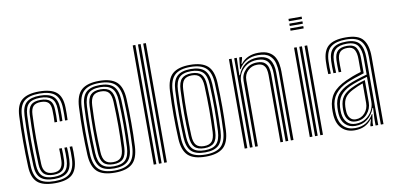

<svg xmlns="http://www.w3.org/2000/svg" viewBox="-75 -1031 2609 1269"><g transform="rotate(-10 1230.0 -396.0)"><path d="M204.2 7.8Q122.5 7.8 86.4 -24.4Q50.2 -56.5 47 -129.5Q43.2 -216.8 43.2 -303Q43.2 -389.2 47 -470Q50.5 -546.2 88.6 -577Q126.8 -607.8 203.5 -607.8Q282.2 -607.8 319.4 -577.4Q356.5 -547 358.2 -473.2Q358.5 -455.2 358.5 -432.6Q358.5 -410 357.2 -388.8H340.5Q341.5 -406 341.4 -427.1Q341.2 -448.2 340.8 -472.8Q339 -537.5 307 -565.6Q275 -593.8 203.5 -593.8Q132.5 -593.8 100.1 -564.8Q67.8 -535.8 64.5 -469Q61 -394 60.8 -309Q60.5 -224 64.5 -129.8Q67.5 -63.2 100.5 -34.8Q133.5 -6.2 204.2 -6.2Q274.8 -6.2 306.2 -35.1Q337.8 -64 340.8 -129.2Q341.8 -153.8 341.4 -174.6Q341 -195.5 339.8 -212.8H357.2Q360.5 -178 358.2 -128.8Q355 -55.5 319.2 -23.9Q283.5 7.8 204.2 7.8ZM204.2 -20.5Q143.2 -20.5 113.9 -45.9Q84.5 -71.2 82.2 -130.5Q78.2 -224.8 78.4 -307.1Q78.5 -389.5 82 -467.8Q85 -529.8 114.4 -554.8Q143.8 -579.8 203.5 -579.8Q264.8 -579.8 293.1 -555.1Q321.5 -530.5 323 -472Q323.5 -449.2 323.6 -428.8Q323.8 -408.2 322.5 -388.8H305.2Q306.2 -406.2 306.1 -427.5Q306 -448.8 305.5 -471.8Q304.2 -523.8 279.2 -544.6Q254.2 -565.5 203.5 -565.5Q150.5 -565.5 126.4 -542.6Q102.2 -519.8 99.8 -467Q96.2 -385.2 96.1 -304.5Q96 -223.8 99.8 -131.8Q102 -80.8 126.5 -57.8Q151 -34.8 204.2 -34.8Q255 -34.8 279 -57.1Q303 -79.5 305.5 -130Q306.2 -151.5 306.1 -171.9Q306 -192.2 304.5 -212.8H322Q323.5 -193.8 323.8 -174.1Q324 -154.5 323 -129.8Q320.5 -72.2 292.9 -46.4Q265.2 -20.5 204.2 -20.5ZM204.2 -48.8Q159.5 -48.8 139.4 -69.1Q119.2 -89.5 117.2 -132.5Q113.5 -227 113.6 -304Q113.8 -381 117.2 -466.5Q119.5 -511.8 139.5 -531.5Q159.5 -551.2 203.5 -551.2Q246.8 -551.2 266.8 -533Q286.8 -514.8 287.8 -470.5Q288.2 -453.5 288.5 -431.4Q288.8 -409.2 287.2 -388.8H269.5Q271 -409.5 270.8 -429.6Q270.5 -449.8 270.2 -470.2Q269.5 -506 254 -521.6Q238.5 -537.2 203.5 -537.2Q168.5 -537.2 152.5 -520.4Q136.5 -503.5 134.8 -464.2Q131.2 -383 131.2 -304.6Q131.2 -226.2 135 -133.2Q136.2 -97.8 152.6 -80.2Q169 -62.8 204.2 -62.8Q238.2 -62.8 253.6 -80.4Q269 -98 270.2 -131.8Q271.8 -171.2 269.5 -212.8H287.2Q288.2 -194.5 288.5 -173.6Q288.8 -152.8 287.8 -131.2Q286.2 -89 266.6 -68.9Q247 -48.8 204.2 -48.8Z M606 7.8Q523.2 7.8 486.6 -27.1Q450 -62 446.2 -140.5Q442.5 -217.8 442.2 -295.6Q442 -373.5 446.2 -459.5Q450.2 -541 488.6 -574.4Q527 -607.8 606 -607.8Q686.5 -607.8 724 -573.6Q761.5 -539.5 765.2 -459.2Q768.8 -378.2 768.9 -297.9Q769 -217.5 765.2 -140.5Q761 -58.8 722.5 -25.5Q684 7.8 606 7.8ZM606 -6.2Q677.2 -6.2 710.5 -37.2Q743.8 -68.2 747.5 -141.5Q751 -214.2 751.2 -292.8Q751.5 -371.2 747.5 -458.5Q744.2 -531.5 710.9 -562.6Q677.5 -593.8 606 -593.8Q534.2 -593.8 500.9 -562.6Q467.5 -531.5 463.8 -458.5Q459.5 -369 459.9 -293.4Q460.2 -217.8 463.8 -141.2Q467.2 -69 500.4 -37.6Q533.5 -6.2 606 -6.2ZM606 -20.5Q541.5 -20.5 513 -49.1Q484.5 -77.8 481.2 -142.5Q477.8 -221.2 477.5 -296.4Q477.2 -371.5 481.5 -457.5Q484.5 -524 514.1 -551.9Q543.8 -579.8 606 -579.8Q668 -579.8 697.4 -551.9Q726.8 -524 730 -457.8Q733.5 -375.8 733.6 -299.5Q733.8 -223.2 730 -142.5Q726.8 -76.5 697.4 -48.5Q668 -20.5 606 -20.5ZM606 -34.8Q660 -34.8 684.8 -60Q709.5 -85.2 712.5 -143.8Q716 -219.5 716.1 -294Q716.2 -368.5 712.5 -456.5Q709.8 -516.8 684 -541.1Q658.2 -565.5 606 -565.5Q550.5 -565.5 526.1 -539.8Q501.8 -514 499 -456.2Q495.2 -375.8 495.1 -301.4Q495 -227 499 -143Q501.8 -84.2 526.9 -59.5Q552 -34.8 606 -34.8ZM606 -48.8Q560.8 -48.8 539.9 -70.8Q519 -92.8 516.5 -143.2Q512.8 -225.5 512.8 -299Q512.8 -372.5 516.5 -455.8Q519 -508 540.4 -529.6Q561.8 -551.2 606 -551.2Q651 -551.2 671.6 -529.1Q692.2 -507 694.8 -455.8Q698.8 -366 698.5 -291.6Q698.2 -217.2 694.8 -144.2Q692.2 -92.8 671.4 -70.8Q650.5 -48.8 606 -48.8ZM606 -62.8Q641.8 -62.8 658.4 -81.9Q675 -101 677.2 -145Q680.8 -221.2 680.9 -293.1Q681 -365 677.2 -455Q675.2 -498.2 659 -517.8Q642.8 -537.2 606 -537.2Q569.2 -537.2 552.8 -517.8Q536.2 -498.2 534.2 -455.2Q530.2 -371.5 530.2 -299.5Q530.2 -227.5 534.2 -143.8Q536.2 -101 552.9 -81.9Q569.5 -62.8 606 -62.8Z M937.2 0V-800H955V0ZM866.8 0V-800H884.5V0ZM902 0V-800H919.8V0Z M1216.5 7.8Q1133.8 7.8 1097.1 -27.1Q1060.5 -62 1056.8 -140.5Q1053 -217.8 1052.8 -295.6Q1052.5 -373.5 1056.8 -459.5Q1060.8 -541 1099.1 -574.4Q1137.5 -607.8 1216.5 -607.8Q1297 -607.8 1334.5 -573.6Q1372 -539.5 1375.8 -459.2Q1379.2 -378.2 1379.4 -297.9Q1379.5 -217.5 1375.8 -140.5Q1371.5 -58.8 1333 -25.5Q1294.5 7.8 1216.5 7.8ZM1216.5 -6.2Q1287.8 -6.2 1321 -37.2Q1354.2 -68.2 1358 -141.5Q1361.5 -214.2 1361.8 -292.8Q1362 -371.2 1358 -458.5Q1354.8 -531.5 1321.4 -562.6Q1288 -593.8 1216.5 -593.8Q1144.8 -593.8 1111.4 -562.6Q1078 -531.5 1074.2 -458.5Q1070 -369 1070.4 -293.4Q1070.8 -217.8 1074.2 -141.2Q1077.8 -69 1110.9 -37.6Q1144 -6.2 1216.5 -6.2ZM1216.5 -20.5Q1152 -20.5 1123.5 -49.1Q1095 -77.8 1091.8 -142.5Q1088.2 -221.2 1088 -296.4Q1087.8 -371.5 1092 -457.5Q1095 -524 1124.6 -551.9Q1154.2 -579.8 1216.5 -579.8Q1278.5 -579.8 1307.9 -551.9Q1337.2 -524 1340.5 -457.8Q1344 -375.8 1344.1 -299.5Q1344.2 -223.2 1340.5 -142.5Q1337.2 -76.5 1307.9 -48.5Q1278.5 -20.5 1216.5 -20.5ZM1216.5 -34.8Q1270.5 -34.8 1295.2 -60Q1320 -85.2 1323 -143.8Q1326.5 -219.5 1326.6 -294Q1326.8 -368.5 1323 -456.5Q1320.2 -516.8 1294.5 -541.1Q1268.8 -565.5 1216.5 -565.5Q1161 -565.5 1136.6 -539.8Q1112.2 -514 1109.5 -456.2Q1105.8 -375.8 1105.6 -301.4Q1105.5 -227 1109.5 -143Q1112.2 -84.2 1137.4 -59.5Q1162.5 -34.8 1216.5 -34.8ZM1216.5 -48.8Q1171.2 -48.8 1150.4 -70.8Q1129.5 -92.8 1127 -143.2Q1123.2 -225.5 1123.2 -299Q1123.2 -372.5 1127 -455.8Q1129.5 -508 1150.9 -529.6Q1172.2 -551.2 1216.5 -551.2Q1261.5 -551.2 1282.1 -529.1Q1302.8 -507 1305.2 -455.8Q1309.2 -366 1309 -291.6Q1308.8 -217.2 1305.2 -144.2Q1302.8 -92.8 1281.9 -70.8Q1261 -48.8 1216.5 -48.8ZM1216.5 -62.8Q1252.2 -62.8 1268.9 -81.9Q1285.5 -101 1287.8 -145Q1291.2 -221.2 1291.4 -293.1Q1291.5 -365 1287.8 -455Q1285.8 -498.2 1269.5 -517.8Q1253.2 -537.2 1216.5 -537.2Q1179.8 -537.2 1163.2 -517.8Q1146.8 -498.2 1144.8 -455.2Q1140.8 -371.5 1140.8 -299.5Q1140.8 -227.5 1144.8 -143.8Q1146.8 -101 1163.4 -81.9Q1180 -62.8 1216.5 -62.8Z M1787.2 0V-457.2Q1787.2 -486.2 1780 -517.8Q1772.8 -549.2 1747.9 -571.1Q1723 -593 1670.8 -593Q1626.2 -593 1593.8 -574.2Q1561.2 -555.5 1542 -522.5H1538L1546.5 -600H1564V-591.5L1553.2 -554.5H1557Q1579 -582.5 1608.6 -595.2Q1638.2 -608 1675.5 -608Q1719.2 -608 1745.1 -593.8Q1771 -579.5 1783.8 -556.9Q1796.5 -534.2 1800.6 -508.5Q1804.8 -482.8 1804.8 -460V0ZM1477.2 0V-600H1495V0ZM1512.5 0V-600H1530L1526.5 -483.2H1530.8Q1546.5 -527.8 1581.5 -552.9Q1616.5 -578 1665.8 -577.8Q1723 -577.5 1746.4 -545.9Q1769.8 -514.2 1769.8 -456.5V0H1752V-454.8Q1752 -507.5 1731.2 -535.1Q1710.5 -562.8 1660.5 -562.8Q1620.8 -562.8 1591.6 -545.2Q1562.5 -527.8 1546.5 -499.9Q1530.5 -472 1530.5 -441.2V0ZM1547.8 0V-442.2Q1547.8 -484.8 1577.9 -515.6Q1608 -546.5 1656.5 -546.5Q1691 -546.5 1707.8 -531.9Q1724.5 -517.2 1729.6 -495.5Q1734.8 -473.8 1734.8 -452V0H1717.2V-451.2Q1717.2 -471.2 1712.9 -489.6Q1708.5 -508 1695 -519.8Q1681.5 -531.5 1654.2 -531.5Q1617 -531.5 1591.6 -506.6Q1566.2 -481.8 1566.2 -443.5L1565.5 0Z M1911 -778V-793.8H1999.2V-778ZM1911 -746.2V-762H1999.2V-746.2ZM1911 -714.5V-730.2H1999.2V-714.5ZM1984.8 0V-600H2002.5V0ZM1914.2 0V-600H1932V0ZM1949.5 0V-600H1967.2V0Z M2391 0V-453.5Q2391 -523 2363.1 -558.4Q2335.2 -593.8 2261 -593.8Q2195.5 -593.8 2160.8 -567.8Q2126 -541.8 2123.2 -473.8Q2122.5 -451.8 2122.6 -431Q2122.8 -410.2 2124 -388.8H2106.8Q2105.2 -412.5 2105 -432.4Q2104.8 -452.2 2105.8 -474.5Q2108.5 -545.8 2145 -576.8Q2181.5 -607.8 2261 -607.8Q2346.8 -607.8 2377.8 -568.2Q2408.8 -528.8 2408.8 -453.5V0ZM2355.8 0V-48.2L2359.8 -117.5H2355.8Q2339.5 -73 2306.1 -46.6Q2272.8 -20.2 2224.2 -20.5Q2183.2 -20.5 2157.5 -45.8Q2131.8 -71 2128.2 -116.2Q2126.5 -138.2 2127.8 -161.2Q2130.5 -213.8 2154.5 -245.2Q2178.5 -276.8 2229.5 -299.5Q2252.2 -309.8 2287.6 -321.4Q2323 -333 2356 -341.8V-453.5Q2356 -505.8 2336.2 -535.6Q2316.5 -565.5 2261 -565.5Q2210.2 -565.5 2185.4 -543.6Q2160.5 -521.8 2158.2 -471Q2157.8 -456.2 2157.8 -433.9Q2157.8 -411.5 2159.2 -388.8H2141.5Q2140.2 -410.2 2140.1 -432.8Q2140 -455.2 2140.8 -471.2Q2143 -528.8 2171.1 -554.2Q2199.2 -579.8 2261 -579.8Q2325 -579.8 2349.2 -547.5Q2373.5 -515.2 2373.5 -453.5V0ZM2216 7.5Q2163.2 7.5 2130.6 -23.9Q2098 -55.2 2093 -114Q2091.2 -138.2 2092.5 -163.8Q2096 -221.5 2124.6 -259.6Q2153.2 -297.8 2216.5 -326.8Q2239 -337.2 2262.9 -346.4Q2286.8 -355.5 2320.5 -365.5V-453.5Q2320.5 -492.2 2307.9 -514.8Q2295.2 -537.2 2261 -537.2Q2227 -537.2 2211 -520.4Q2195 -503.5 2193.5 -469.5Q2193 -457.2 2193 -434.8Q2193 -412.2 2194 -388.8H2176.5Q2175.5 -411.2 2175.5 -433.5Q2175.5 -455.8 2176 -470.8Q2177.8 -513.5 2198.6 -532.4Q2219.5 -551.2 2261 -551.2Q2306.2 -551.2 2322.2 -524.9Q2338.2 -498.5 2338.2 -453.5V-353.5Q2306.5 -344 2276.1 -333.5Q2245.8 -323 2223 -313.2Q2168.5 -289 2140.4 -252.6Q2112.2 -216.2 2110 -162.5Q2109.8 -150.8 2109.6 -139Q2109.5 -127.2 2110.8 -115.2Q2114.8 -64.5 2143.4 -35.5Q2172 -6.5 2220.2 -6.5Q2265 -6.5 2294.9 -25.6Q2324.8 -44.8 2344 -78H2348.2L2339.5 -21.5V0H2322.2L2322 -9.5L2333 -46.2H2329.5Q2289.2 7.5 2216 7.5ZM2229 -34.2Q2268 -34.2 2296.4 -52.8Q2324.8 -71.2 2340.1 -100.1Q2355.5 -129 2355.5 -159.8V-326.8Q2324.2 -318.2 2291.1 -307.2Q2258 -296.2 2235.8 -285.8Q2192 -264.8 2170.4 -236Q2148.8 -207.2 2145.2 -159Q2144 -138 2145.8 -117.5Q2150 -79 2171.2 -56.6Q2192.5 -34.2 2229 -34.2ZM2232.5 -49.2Q2201.8 -49.2 2183.9 -68.8Q2166 -88.2 2163.2 -119.5Q2161.5 -139.2 2162.8 -157.2Q2165.2 -202.2 2184.8 -227.9Q2204.2 -253.5 2242 -272Q2288.8 -294.5 2337.8 -308.2V-158.5Q2337.8 -115.8 2309.2 -82.5Q2280.8 -49.2 2232.5 -49.2ZM2234.5 -63Q2271.5 -63 2295.8 -91Q2320 -119 2320 -157.2V-289.2Q2285.8 -277.2 2248.8 -258.5Q2213.2 -240.2 2197.6 -217.4Q2182 -194.5 2180.2 -156.5Q2179.5 -139 2181 -120.8Q2183 -96 2196.9 -79.5Q2210.8 -63 2234.5 -63Z"/></g></svg>

Font: Big Shoulders Inline Text Medium
Style: Regular
Weight: 500
Designer: Patric King
Foundry: XO Type Co
Version: Version 1.000